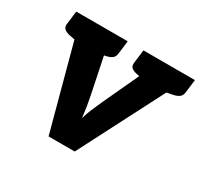

<svg xmlns="http://www.w3.org/2000/svg" viewBox="-115 -666 854 814"><g transform="rotate(30 312.0 -258.5)"><path d="M206 0 67 -517H185Q200 -517 209.5 -509.5Q219 -502 222 -491L274 -239Q279 -214 283 -189Q287 -164 290 -138Q297 -163 307.5 -188Q318 -213 330 -239L447 -491Q452 -502 463 -509.5Q474 -517 488 -517H600L334 0ZM163 -481 167 -517H241L237 -481ZM431 -481 435 -517H510L505 -481ZM141 -517 114 -407 65 -417Q50 -421 41.5 -428.5Q33 -436 35 -452L43 -517ZM295 -517 287 -452Q285 -436 275 -428.5Q265 -421 248 -417L197 -407V-517ZM470 -517 443 -407 394 -417Q378 -421 370 -428.5Q362 -436 364 -452L372 -517ZM624 -517 616 -452Q614 -436 604 -428.5Q594 -421 577 -417L525 -407L526 -517Z"/></g></svg>

Font: Aleo ExtraBold
Style: Italic
Weight: 800
Italic angle: -7°
Designer: Alessio Laiso
Foundry: Alessio Laiso
Version: Version 2.001;gftools[0.9.29]